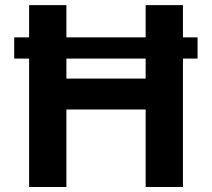

<svg xmlns="http://www.w3.org/2000/svg" viewBox="-20 -748 847 768"><path d="M770.2 -513.7H36.8V-598.5H770.2ZM96.4 -727.5H245.6V-433.7H562.6V-727.5H711.8V0H562.6V-310H245.6V0H96.4Z"/></svg>

Font: Raveo Variable
Style: Regular
Weight: 400
Designer: Jakub Foglar, Rasmus Andersson (Inter)
Foundry: Jakubfoglar.com
Version: Version 1.000;Glyphs 3.2.3 (3260)